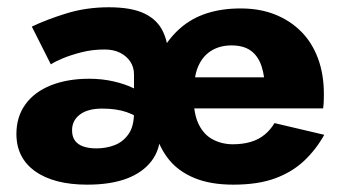

<svg xmlns="http://www.w3.org/2000/svg" viewBox="-20 -493 936 523"><path d="M176.3 -138.2Q176.3 -164.8 197.7 -181Q219 -197.2 258.5 -197.2Q297.2 -197.2 325.2 -187.5Q353.2 -177.8 378 -157.7V-230.3Q367.8 -240.8 344.5 -252.4Q321.2 -264 289.7 -271.2Q258.2 -278.5 222.8 -278.5Q163.5 -278.5 118.5 -260.5Q73.5 -242.5 49.1 -208.6Q24.7 -174.7 24.7 -128.2Q24.7 -62.7 76 -26.3Q127.3 10 217.7 10Q281.3 10 325.1 -6.5Q368.8 -23 392.8 -54.5Q416.7 -86 416.7 -130L345 -186Q345 -149.2 330.4 -128.1Q315.8 -107 292.8 -97.9Q269.8 -88.8 242.3 -88.8Q222.2 -88.8 207.3 -93.9Q192.3 -99 184.3 -109.8Q176.3 -120.7 176.3 -138.2ZM118.5 -317.7Q129.5 -325 151.3 -334.2Q173.2 -343.3 202.4 -350.7Q231.7 -358.2 264.7 -358.2Q289.7 -358.2 307.4 -349.1Q325.2 -340 335.1 -324.9Q345 -309.8 345 -290V-130H440V-324.7Q440 -371.8 424.8 -405.2Q409.7 -438.5 374.2 -455.8Q338.7 -473.2 276.5 -473.2Q214.5 -473.2 160.3 -456.3Q106 -439.5 66.7 -420.5ZM418.2 -197.8H860.2L844.7 -282.3H418.2ZM701.8 -244.7V-217.8L860.2 -197.8Q861.8 -209.8 862 -220.5Q862.2 -231.2 862.2 -237.2Q862.2 -291.2 846 -334.4Q829.8 -377.7 799.8 -407.6Q769.7 -437.5 728.4 -453.8Q687.2 -470 635.5 -470Q533 -470 471.9 -417Q410.8 -364 396.8 -279Q394.8 -267 392.4 -255Q390 -243 390 -230Q390 -178 402.3 -134Q414.5 -90 440.4 -58Q466.3 -26 509.9 -8Q553.5 10 615.5 10Q682.5 10 728.9 -7Q775.3 -24 807.8 -54.4Q840.3 -84.8 863.3 -125.8L727.7 -157.7Q717 -139.5 700.8 -126.2Q684.7 -112.8 662.8 -106.4Q640.8 -100 614.3 -100Q585 -100 560.3 -112.8Q535.5 -125.5 521.4 -154.2Q507.3 -182.8 507.3 -230L509.3 -254.7Q509.3 -290.7 521.9 -316.6Q534.5 -342.5 557.3 -355.9Q580.2 -369.3 610.5 -369.3Q643.7 -369.3 663.6 -354.7Q683.5 -340 692.7 -311.9Q701.8 -283.8 701.8 -244.7Z"/></svg>

Font: Jost* Book
Style: Regular
Weight: 400
Version: Version 3.000